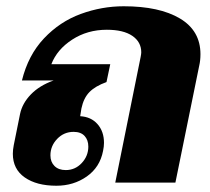

<svg xmlns="http://www.w3.org/2000/svg" viewBox="-20 -583 672 613"><path d="M21 -92Q21 -105 24 -120L44 -219Q51 -253 78.5 -281.5Q106 -310 151 -326H50Q70 -407 120.5 -460.5Q171 -514 238 -538.5Q305 -563 375 -563Q489 -563 554.5 -524Q620 -485 620 -410Q620 -390 616 -373L540 0H348L429 -401Q431 -411 431 -416Q431 -449 402.5 -468.5Q374 -488 321 -488Q259 -488 210.5 -456.5Q162 -425 144 -378H332L320 -321Q284 -308 265.5 -289Q247 -270 240 -237L236 -212Q271 -210 291.5 -186.5Q312 -163 312 -127Q312 -115 309 -101Q299 -49 257 -19.5Q215 10 160 10Q97 10 59 -16.5Q21 -43 21 -92ZM262 -115Q262 -136 250 -149Q238 -162 215 -162Q184 -162 162.5 -139.5Q141 -117 141 -87Q141 -66 154 -53Q167 -40 190 -40Q220 -40 241 -62.5Q262 -85 262 -115Z"/></svg>

Font: Taviraj Black
Style: Italic
Weight: 900
Italic angle: -12°
Designer: Katatrad Team
Foundry: CadsonDemak
Version: Version 1.001